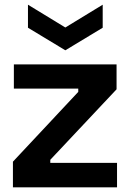

<svg xmlns="http://www.w3.org/2000/svg" viewBox="-20 -797 553 817"><path d="M35 0V-109L313 -406V-420H39V-523H476V-417L194 -117V-104H478V0ZM99 -777 258 -680 417 -777V-679L258 -583L99 -679Z"/></svg>

Font: Bricolage Grotesque 10pt SemiBold
Style: Regular
Weight: 600
Designer: Mathieu Triay
Foundry: Atelier Triay
Version: Version 1.000; ttfautohint (v1.8.4.7-5d5b);gftools[0.9.29]